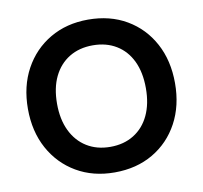

<svg xmlns="http://www.w3.org/2000/svg" viewBox="-80 -798 947 896"><g transform="rotate(-10 393.5 -350.0)"><path d="M393 12Q291 12 212.5 -34Q134 -80 89.5 -161.5Q45 -243 45 -350Q45 -457 89.5 -538.5Q134 -620 212.5 -666Q291 -712 393 -712Q497 -712 575.5 -666Q654 -620 698 -538.5Q742 -457 742 -350Q742 -243 698 -161.5Q654 -80 575.5 -34Q497 12 393 12ZM394 -109Q458 -109 505.5 -138.5Q553 -168 578.5 -222Q604 -276 604 -350Q604 -425 578.5 -478.5Q553 -532 505.5 -561Q458 -590 394 -590Q330 -590 282.5 -561Q235 -532 209 -478.5Q183 -425 183 -350Q183 -276 209 -222Q235 -168 282.5 -138.5Q330 -109 394 -109Z"/></g></svg>

Font: DM Sans 18pt
Style: Bold
Weight: 700
Designer: Colophon Foundry, Jonny Pinhorn
Foundry: Colophon Foundry
Version: Version 4.004;gftools[0.9.30]